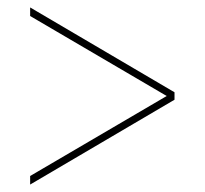

<svg xmlns="http://www.w3.org/2000/svg" viewBox="-20 -615 550 516"><path d="M61 -119 449 -347V-367L61 -595V-572L428 -357L61 -142Z"/></svg>

Font: Noto Serif Display SemiCondensed SemiBold
Style: Regular
Weight: 600
Width: 4
Designer: Monotype Design Team
Foundry: Monotype Imaging Inc.
Version: Version 2.009